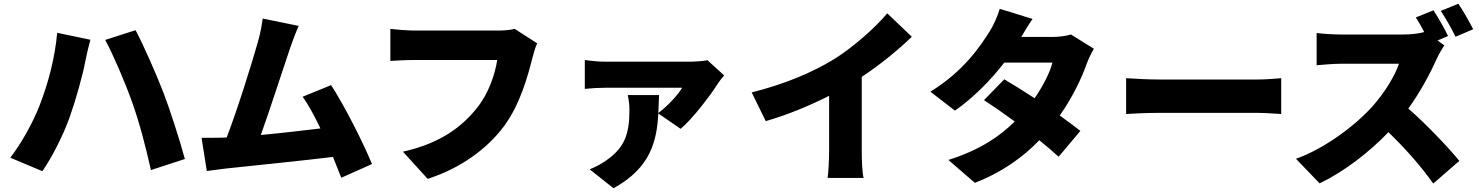

<svg xmlns="http://www.w3.org/2000/svg" viewBox="-20 -897 7890 1024"><path d="M192 -337C157 -246 97 -137 35 -56L206 16C256 -56 318 -176 353 -276C384 -364 421 -495 435 -570C439 -593 453 -653 462 -685L285 -722C273 -588 237 -453 192 -337ZM686 -348C725 -239 756 -118 785 10L966 -49C938 -153 885 -316 852 -402C817 -493 746 -656 703 -736L541 -684C583 -607 649 -454 686 -348Z M1174 -163C1140 -162 1091 -162 1055 -162L1083 15C1116 11 1158 5 1183 2C1304 -11 1591 -40 1756 -60L1800 51L1964 -22C1916 -138 1818 -332 1746 -443L1594 -381C1624 -340 1657 -279 1689 -212C1597 -201 1478 -187 1371 -177C1419 -310 1492 -538 1526 -637C1542 -683 1558 -726 1573 -759L1381 -798C1376 -761 1370 -725 1355 -672C1325 -565 1247 -314 1189 -164Z M2845 -666 2725 -743C2694 -735 2655 -734 2633 -734C2571 -734 2277 -734 2192 -734C2159 -734 2093 -739 2062 -743V-572C2088 -574 2143 -577 2192 -577C2277 -577 2570 -577 2632 -577C2619 -497 2586 -398 2522 -319C2443 -221 2330 -133 2129 -88L2261 57C2437 0 2578 -103 2668 -224C2754 -340 2795 -492 2819 -586C2825 -608 2834 -644 2845 -666Z M3495 -390H3328C3333 -367 3337 -339 3337 -312C3337 -188 3315 -112 3214 -42C3180 -18 3154 -6 3125 6L3252 107C3453 -3 3483 -149 3491 -292L3610 -210C3671 -260 3769 -388 3807 -449C3814 -460 3831 -483 3842 -495L3753 -576C3735 -571 3682 -568 3656 -568C3617 -568 3266 -568 3210 -568C3174 -568 3133 -572 3099 -577V-423C3140 -427 3174 -429 3210 -429C3266 -429 3573 -429 3618 -429C3597 -392 3541 -332 3491 -294Z M3989 -404 4064 -251C4180 -284 4301 -335 4402 -386V-93C4402 -45 4398 25 4394 52H4586C4578 24 4576 -45 4576 -93V-487C4671 -550 4768 -628 4843 -701L4712 -826C4649 -750 4527 -642 4426 -580C4314 -512 4171 -450 3989 -404Z M5487 -796 5312 -850C5301 -811 5277 -759 5259 -731C5206 -647 5119 -517 4942 -408L5073 -307C5167 -372 5263 -468 5336 -563H5593C5580 -511 5542 -437 5498 -373C5440 -411 5382 -447 5336 -474L5228 -363C5273 -334 5332 -293 5392 -249C5315 -173 5210 -98 5038 -44L5179 78C5327 21 5437 -60 5523 -149C5564 -116 5600 -85 5626 -61L5742 -199C5714 -221 5675 -250 5632 -281C5701 -379 5749 -481 5775 -555C5786 -585 5801 -615 5814 -637L5692 -713C5666 -705 5626 -700 5593 -700H5427C5442 -726 5465 -765 5487 -796Z M5986 -480V-289C6027 -292 6102 -295 6159 -295C6301 -295 6591 -295 6690 -295C6731 -295 6787 -290 6813 -289V-480C6784 -478 6735 -473 6690 -473C6592 -473 6302 -473 6159 -473C6110 -473 6026 -477 5986 -480Z M7758 -877 7664 -839C7690 -801 7723 -742 7743 -701L7837 -741C7820 -775 7784 -839 7758 -877ZM7683 -655 7647 -681 7703 -705C7688 -737 7651 -803 7625 -842L7531 -804C7546 -781 7562 -753 7576 -726C7552 -719 7509 -713 7464 -713C7416 -713 7190 -713 7130 -713C7101 -713 7037 -716 7002 -721V-549C7030 -551 7085 -557 7130 -557C7178 -557 7396 -557 7441 -557C7420 -493 7366 -405 7301 -331C7212 -232 7054 -109 6892 -50L7018 81C7149 18 7280 -83 7385 -192C7475 -105 7560 -9 7624 82L7763 -39C7708 -107 7588 -234 7491 -318C7556 -408 7609 -508 7642 -582C7653 -607 7674 -642 7683 -655Z"/></svg>

Font: Noto Sans KR Black
Style: Regular
Weight: 900
Designer: Ryoko NISHIZUKA 西塚涼子 (kana, bopomofo & ideographs); Paul D. Hunt (Latin, Greek & Cyrillic); Sandoll Communications 산돌커뮤니
Foundry: Adobe
Version: Version 2.004;hotconv 1.0.118;makeotfexe 2.5.65603